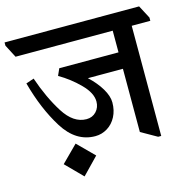

<svg xmlns="http://www.w3.org/2000/svg" viewBox="-155 -769 1013 1027"><g transform="rotate(-15 351.5 -255.5)"><path d="M0 0ZM743 -567H640V43H623L535 -7V-357H341Q384 -317 409 -275Q434 -233 434 -198Q434 -154 416 -119.5Q398 -85 367 -66Q336 -47 300 -47Q193 -47 124.5 -156.5Q56 -266 16 -415L60 -430Q99 -316 152.5 -231.5Q206 -147 278 -147Q311 -147 332 -169.5Q353 -192 353 -225Q353 -272 302.5 -323Q252 -374 190 -410L207 -448H535V-568H-3L-40 -639V-657H705L743 -585ZM277 54 188 146 97 54 187 -36Z"/></g></svg>

Font: Martel
Style: Bold
Weight: 700
Designer: Dan Reynolds
Foundry: Dan Reynolds
Version: Version 1.001; ttfautohint (v1.1) -l 5 -r 5 -G 72 -x 0 -D la